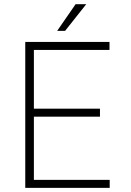

<svg xmlns="http://www.w3.org/2000/svg" viewBox="-20 -915 640 935"><path d="M466.8 -346.7V-385.7H145V-671.9H513.2V-710.9H103V0H514.2V-39.1H145V-346.7ZM348.1 -894.5 258.3 -764.6H296.9L399.9 -894.5Z"/></svg>

Font: Roboto Mono ExtraLight
Style: Regular
Weight: 250
Monospace: yes
Designer: Google
Version: Version 3.000